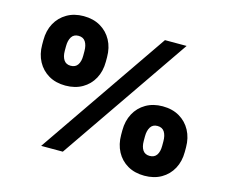

<svg xmlns="http://www.w3.org/2000/svg" viewBox="-104 -884 1237 1041"><g transform="rotate(15 514.5 -363.5)"><path d="M244.1 -349.6Q189.9 -349.6 149.9 -373Q109.9 -396.5 87.9 -437.5Q65.9 -478.5 65.9 -531.2V-556.6Q65.9 -610.4 88.1 -651.4Q110.4 -692.4 150.6 -715.8Q190.9 -739.3 244.1 -739.3Q298.8 -739.3 338.9 -715.8Q378.9 -692.4 401.1 -651.4Q423.3 -610.4 423.3 -556.6V-531.2Q423.3 -478 401.1 -437Q378.9 -396 338.6 -372.8Q298.3 -349.6 244.1 -349.6ZM244.1 -460.9Q271 -460.9 283.7 -480Q296.4 -499 296.4 -531.2V-556.6Q296.4 -589.4 283.9 -609.1Q271.5 -628.9 244.1 -628.9Q217.8 -628.9 205.3 -608.9Q192.9 -588.9 192.9 -556.6V-531.2Q192.9 -499 205.6 -480Q218.3 -460.9 244.1 -460.9ZM784.2 11.7Q730 11.7 689.9 -11.5Q649.9 -34.7 627.9 -75.9Q606 -117.2 606 -169.9V-195.3Q606 -248.5 628.2 -289.8Q650.4 -331.1 690.7 -354.5Q731 -377.9 784.2 -377.9Q838.9 -377.9 878.9 -354.5Q918.9 -331.1 941.2 -289.8Q963.4 -248.5 963.4 -195.3V-169.9Q963.4 -116.7 941.2 -75.7Q918.9 -34.7 878.7 -11.5Q838.4 11.7 784.2 11.7ZM784.2 -99.6Q811 -99.6 823.7 -118.4Q836.4 -137.2 836.4 -169.9V-195.3Q836.4 -228 824 -247.8Q811.5 -267.6 784.2 -267.6Q757.8 -267.6 745.4 -247.6Q732.9 -227.5 732.9 -195.3V-169.9Q732.9 -137.2 745.6 -118.4Q758.3 -99.6 784.2 -99.6ZM202.6 0 702.6 -727.5H824.2L324.2 0Z"/></g></svg>

Font: Inter 24pt Black
Style: Regular
Weight: 900
Designer: Rasmus Andersson
Foundry: rsms
Version: Version 4.001;git-66647c0bb